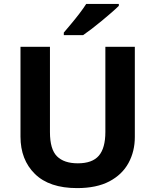

<svg xmlns="http://www.w3.org/2000/svg" viewBox="-20 -954 796 984"><path d="M671 -252Q671 -178 638.5 -118.5Q606 -59 540.5 -24.5Q475 10 375 10Q233 10 159 -62.5Q85 -135 85 -254V-714H236V-277Q236 -189 272 -153Q308 -117 379 -117Q453 -117 486.5 -156Q520 -195 520 -278V-714H671ZM589 -924Q575 -910 552 -890Q529 -870 502.5 -848Q476 -826 450.5 -806.5Q425 -787 406 -774H307V-787Q323 -806 344.5 -831.5Q366 -857 387 -884.5Q408 -912 422 -934H589Z"/></svg>

Font: Noto Sans NKo Unjoined
Style: Bold
Weight: 700
Designer: Monotype Design Team
Foundry: Monotype Imaging Inc.
Version: Version 2.004